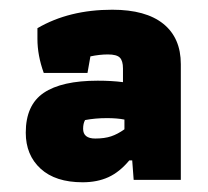

<svg xmlns="http://www.w3.org/2000/svg" viewBox="-20 -640 427 395"><path d="M33 -367Q33 -424 70 -449Q107 -474 181 -474Q210 -474 233 -471V-499Q233 -515 226.5 -521.5Q220 -528 202 -528Q185 -528 166 -524L160 -490H70Q57 -526 57 -560V-582Q122 -620 211 -620Q280 -620 316 -591Q352 -562 352 -508V-270H255L252 -310H246Q226 -286 203 -275.5Q180 -265 150 -265Q94 -265 63.5 -293Q33 -321 33 -367ZM236 -374V-394Q221 -397 200 -397Q176 -397 155 -393Q151 -386 151 -375Q151 -355 176 -355Q195 -355 208.5 -359.5Q222 -364 236 -374Z"/></svg>

Font: Athiti
Style: Bold
Weight: 700
Designer: CadsonDemak Team
Foundry: CadsonDemak
Version: Version 1.033